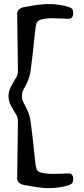

<svg xmlns="http://www.w3.org/2000/svg" viewBox="-20 -781 422 968"><path d="M133.3 -176.3Q137.2 -155.8 158.7 43.9Q161.6 65.4 166 74.2Q170.4 83 179.7 86.4Q203.6 95.7 250 95.7Q270.5 95.7 294.2 94.5Q317.9 93.3 324.2 93.3Q349.1 93.3 349.1 120.6Q349.1 134.8 344.5 141.4Q339.8 147.9 328.6 151.9Q282.7 167.5 221.7 167.5Q187.5 167.5 102.5 151.9Q66.4 145 66.4 117.7Q66.4 111.8 67.4 52.7Q68.4 -6.3 69.3 -74.2Q70.3 -142.1 70.3 -173.3Q70.3 -189.5 58.3 -208.5Q46.4 -227.5 34.7 -249.8Q22.9 -272 22.9 -296.4Q22.9 -320.8 34.7 -343.3Q46.4 -365.7 58.3 -384.8Q70.3 -403.8 70.3 -419.9Q70.3 -450.7 69.3 -518.8Q68.4 -586.9 67.4 -646Q66.4 -705.1 66.4 -710.9Q66.4 -738.8 102.5 -745.6Q185.1 -760.7 221.7 -760.7Q282.7 -760.7 328.6 -745.1Q339.8 -741.2 344.5 -734.6Q349.1 -728 349.1 -713.9Q349.1 -686.5 324.2 -686.5Q317.9 -686.5 290 -687.7Q262.2 -689 241.7 -689Q203.6 -689 179.7 -679.7Q170.4 -675.8 166 -667.5Q161.6 -659.2 158.7 -637.7Q137.7 -440.4 133.3 -416.5Q127.4 -386.7 116.5 -364.7Q105.5 -342.8 97.9 -327.9Q90.3 -313 90.3 -296.4Q90.3 -279.8 97.9 -265.1Q105.5 -250.5 116.5 -228.3Q127.4 -206.1 133.3 -176.3Z"/></svg>

Font: Cooper* Medium
Style: Regular
Weight: 500
Designer: Owen Earl
Foundry: indestructible type*
Version: Version 0.001